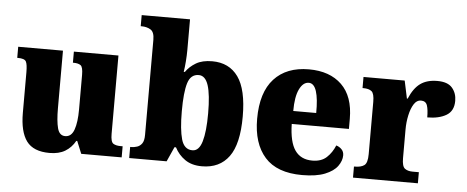

<svg xmlns="http://www.w3.org/2000/svg" viewBox="-51 -884 2473 1017"><g transform="rotate(5 1186.0 -375.0)"><path d="M241 10Q155 10 118.5 -39.5Q82 -89 82 -189V-405Q82 -447 74 -462Q66 -477 30 -477H27V-536H265V-230Q265 -162 275 -124Q285 -86 316 -86Q349 -86 363 -125.5Q377 -165 377 -233V-417Q377 -459 364 -468Q351 -477 327 -477H323V-536H560V-120Q560 -77 574 -68Q588 -59 612 -59H624V0H409L382 -66H377Q357 -30 324 -10Q291 10 241 10Z M1051 10Q997 10 961.5 -14.5Q926 -39 906 -78H898L863 0H664V-59H670Q685 -59 700.5 -64Q716 -69 726.5 -83.5Q737 -98 737 -129V-635Q737 -676 717 -688.5Q697 -701 668 -701H664V-760H921V-597Q921 -569 918.5 -536.5Q916 -504 912 -480H918Q938 -509 971.5 -529Q1005 -549 1058 -549Q1148 -549 1196 -482Q1244 -415 1244 -271Q1244 -125 1194.5 -57.5Q1145 10 1051 10ZM994 -70Q1029 -70 1044.5 -122.5Q1060 -175 1060 -272Q1060 -372 1044 -421Q1028 -470 993 -470Q950 -470 935 -421Q920 -372 920 -271Q920 -174 935 -122Q950 -70 994 -70Z M1584 10Q1450 10 1385.5 -62.5Q1321 -135 1321 -266Q1321 -407 1387 -479Q1453 -551 1572 -551Q1683 -551 1746.5 -489.5Q1810 -428 1810 -309V-255H1506Q1508 -159 1539 -115Q1570 -71 1631 -71Q1679 -71 1707 -97Q1735 -123 1751 -162Q1768 -157 1780 -144.5Q1792 -132 1792 -113Q1792 -84 1771.5 -55.5Q1751 -27 1705 -8.5Q1659 10 1584 10ZM1630 -324Q1631 -399 1618 -439.5Q1605 -480 1577 -480Q1547 -480 1527.5 -440Q1508 -400 1508 -324Z M1854 0V-59H1859Q1891 -59 1908.5 -71.5Q1926 -84 1926 -131V-409Q1926 -453 1911.5 -465Q1897 -477 1867 -477H1863V-536H2082L2102 -442H2106Q2130 -499 2165 -524Q2200 -549 2255 -549Q2310 -549 2334 -521Q2358 -493 2358 -452Q2358 -398 2319 -375Q2280 -352 2218 -352Q2218 -393 2210.5 -415.5Q2203 -438 2177 -438Q2155 -438 2140 -414.5Q2125 -391 2117 -354Q2109 -317 2109 -278V-126Q2109 -82 2124.5 -70.5Q2140 -59 2166 -59H2199V0Z"/></g></svg>

Font: Noto Serif Hebrew SemiCondensed Black
Style: Regular
Weight: 900
Width: 4
Designer: Monotype Design Team
Foundry: Monotype Imaging Inc.
Version: Version 2.004; ttfautohint (v1.8.4.7-5d5b)